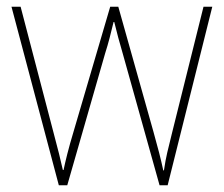

<svg xmlns="http://www.w3.org/2000/svg" viewBox="-20 -547 662 568"><path d="M343 -389 452 1H476L608 -527H582L489 -154C477 -105 471 -84 465 -43H463C456 -76 447 -111 434 -157L330 -527H306L198 -159C182 -106 174 -72 168 -44H166C159 -76 152 -103 138 -156L41 -527H14L154 1H179L291 -389C301 -420 308 -449 316 -482H318C326 -449 333 -423 343 -389Z"/></svg>

Font: Noto Sans Arabic UI SmCn Th
Style: Regular
Weight: 100
Width: 4
Designer: Monotype Design Team, Nadine Chahine and Nizar Qandah
Foundry: Monotype Imaging Inc.
Version: Version 2.010